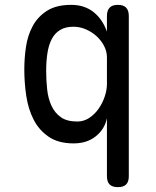

<svg xmlns="http://www.w3.org/2000/svg" viewBox="-20 -580 640 790"><path d="M465 -560Q488 -560 499 -548.5Q510 -537 510 -514V145Q510 168 499 179Q488 190 465 190Q442 190 431 179Q420 168 420 145V-94Q411 -49 374.5 -19.5Q338 10 283 10Q220 10 180 -17.5Q140 -45 118 -88.5Q96 -132 88 -186Q80 -240 80 -294Q80 -341 87 -388Q94 -435 115 -473.5Q136 -512 174 -536Q212 -560 273 -560Q302 -560 325 -552Q348 -544 366 -529.5Q384 -515 397.5 -495Q411 -475 420 -450V-514Q420 -537 431 -548.5Q442 -560 465 -560ZM282 -470Q249 -470 227 -456.5Q205 -443 192.5 -418.5Q180 -394 175 -360.5Q170 -327 170 -288Q170 -250 174 -212.5Q178 -175 191.5 -145.5Q205 -116 230 -98Q255 -80 298 -80Q325 -80 347.5 -95Q370 -110 386 -133Q402 -156 411 -183Q420 -210 420 -234V-344Q420 -368 408.5 -390.5Q397 -413 378 -430.5Q359 -448 334 -459Q309 -470 282 -470Z"/></svg>

Font: Maple Mono Normal
Style: Regular
Weight: 400
Monospace: yes
Designer: subframe7536
Version: Version 7.000